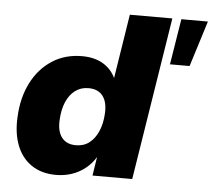

<svg xmlns="http://www.w3.org/2000/svg" viewBox="-51 -761 919 828"><g transform="rotate(5 408.0 -347.0)"><path d="M221 11Q158 11 114.5 -18.5Q71 -48 50.5 -101Q30 -154 34 -224Q38 -308 70.5 -372Q103 -436 159 -472.5Q215 -509 289 -509Q344 -509 382 -485.5Q420 -462 437 -420H433L478 -705H662L550 0H378L391 -83H392Q373 -52 346.5 -31Q320 -10 288 0.5Q256 11 221 11ZM295 -124Q329 -124 353 -142.5Q377 -161 391.5 -194.5Q406 -228 408 -271Q411 -320 390.5 -347Q370 -374 328 -374Q295 -374 270.5 -355.5Q246 -337 232 -304Q218 -271 216 -227Q213 -178 233.5 -151Q254 -124 295 -124ZM669 -507 701 -705H816L754 -507Z"/></g></svg>

Font: Nunito Sans 10pt Black
Style: Italic
Weight: 900
Italic angle: -9°
Designer: Vernon Adams
Foundry: Vernon Adams
Version: Version 3.101;gftools[0.9.27]